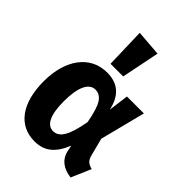

<svg xmlns="http://www.w3.org/2000/svg" viewBox="-242 -951 1083 1083"><g transform="rotate(45 299.5 -409.5)"><path d="M229 -596H330L376 -824L222 -836ZM251 -548C114 -548 32 -429 32 -261C32 -82 110 17 235 17C315 17 364 -26 399 -113L406 -77C418 -23 457 8 523 17L574 -101C543 -108 526 -122 518 -155L491 -260L560 -531H425L409 -410C390 -502 337 -548 251 -548ZM272 -433C297 -433 316 -421 331 -398C346 -375 359 -333 370 -272C347 -141 315 -98 268 -98C221 -98 192 -148 192 -261C192 -376 223 -433 272 -433Z"/></g></svg>

Font: Fira Sans
Style: Bold
Weight: 700
Designer: Carrois Corporate & Edenspiekermann AG
Foundry: Carrois Corporate GbR & Edenspiekermann AG
Version: Version 4.203